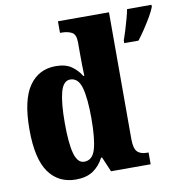

<svg xmlns="http://www.w3.org/2000/svg" viewBox="-85 -840 890 930"><g transform="rotate(-10 360.5 -375.0)"><path d="M215 10Q129 10 81.5 -56.5Q34 -123 34 -267Q34 -412 81 -480Q128 -548 212 -548Q260 -548 289 -528Q318 -508 336 -478H341Q340 -500 339.5 -530.5Q339 -561 339 -590V-642Q339 -682 318.5 -692.5Q298 -703 269 -703H261V-760H512V-137Q512 -91 527.5 -74.5Q543 -58 575 -58H583V0H388L357 -73H352Q332 -34 299 -12Q266 10 215 10ZM269 -68Q310 -68 324.5 -119Q339 -170 339 -269Q339 -367 324.5 -419.5Q310 -472 270 -472Q236 -472 222 -419.5Q208 -367 208 -268Q208 -168 222 -118Q236 -68 269 -68ZM559 -613Q566 -632 574 -658.5Q582 -685 589.5 -712Q597 -739 601 -760H721V-750Q713 -729 697.5 -702.5Q682 -676 664 -649Q646 -622 629 -600H559Z"/></g></svg>

Font: Noto Serif Tamil Condensed Black
Style: Italic
Weight: 900
Width: 3
Italic angle: -12°
Designer: Indian Type Foundry, Tom Grace, and the Monotype Design Team
Foundry: Monotype Imaging Inc.
Version: Version 2.003; ttfautohint (v1.8.4.7-5d5b)